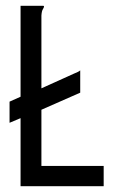

<svg xmlns="http://www.w3.org/2000/svg" viewBox="-20 -643 415 663"><path d="M51 0V-235L13 -219V-292L51 -309V-623H129Q132 -623 132 -621Q132 -617 128 -611Q124 -605 123 -589V-338L236 -389Q243 -392 248.5 -394.5Q254 -397 257 -400V-323L123 -264V-70H338V0Z"/></svg>

Font: Inconsolata Condensed Medium
Style: Regular
Weight: 500
Width: 3
Monospace: yes
Designer: Raph Levien, Cyreal, Brenton Simpson
Foundry: Raph Levien, Cyreal, Google
Version: Version 3.100; ttfautohint (v1.8.4.7-5d5b)